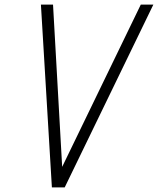

<svg xmlns="http://www.w3.org/2000/svg" viewBox="-20 -820 691 840"><path d="M207 0 159 -800H212L252 -90L596 -800H651L263 0Z"/></svg>

Font: Victor Mono Thin
Style: Italic
Weight: 100
Italic angle: -12°
Monospace: yes
Designer: Rune Bjørnerås
Version: Version 1.561;gftools[0.9.30]